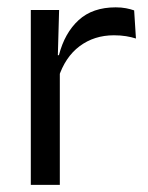

<svg xmlns="http://www.w3.org/2000/svg" viewBox="-20 -516 413 536"><path d="M143 -298.5 124.5 -361 144.5 -362Q160.5 -424 199.5 -459.8Q238.5 -495.5 303 -495.5Q319 -495.5 331.8 -493Q344.5 -490.5 354.5 -487L359.5 -408.5Q347 -412.5 331.8 -415Q316.5 -417.5 298 -417.5Q243 -417.5 202.2 -387Q161.5 -356.5 143 -298.5ZM147 0H66V-488H145L141 -344L147 -338Z"/></svg>

Font: Anek Kannada Medium
Style: Regular
Weight: 400
Version: Version 1.003